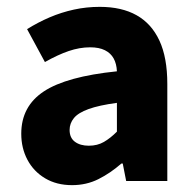

<svg xmlns="http://www.w3.org/2000/svg" viewBox="-20 -528 567 560"><path d="M190 12Q145 12 111.5 -8Q78 -28 60 -62Q42 -96 42 -138Q42 -218 108 -261.5Q174 -305 321 -320Q320 -342 311.5 -357.5Q303 -373 286 -381.5Q269 -390 243 -390Q212 -390 180 -379Q148 -368 111 -347L59 -443Q91 -463 125 -477.5Q159 -492 195.5 -500Q232 -508 271 -508Q335 -508 378.5 -483.5Q422 -459 445 -409.5Q468 -360 468 -283V0H348L338 -51H334Q302 -23 267 -5.5Q232 12 190 12ZM239 -103Q264 -103 283 -114Q302 -125 321 -144V-228Q269 -221 238.5 -210Q208 -199 195.5 -183.5Q183 -168 183 -149Q183 -126 198.5 -114.5Q214 -103 239 -103Z"/></svg>

Font: Source Sans 3 ExtraLight
Style: Bold
Weight: 700
Version: Version 3.052;hotconv 1.1.0;makeotfexe 2.6.0